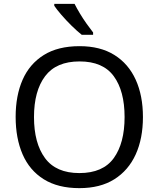

<svg xmlns="http://www.w3.org/2000/svg" viewBox="-20 -964 821 994"><path d="M720 -358Q720 -247 682.5 -164.5Q645 -82 572 -36Q499 10 391 10Q280 10 206.5 -36Q133 -82 97 -165Q61 -248 61 -359Q61 -469 97 -551Q133 -633 206.5 -679Q280 -725 392 -725Q499 -725 572 -679.5Q645 -634 682.5 -551.5Q720 -469 720 -358ZM156 -358Q156 -223 213 -145.5Q270 -68 391 -68Q513 -68 569 -145.5Q625 -223 625 -358Q625 -493 569 -569.5Q513 -646 392 -646Q271 -646 213.5 -569.5Q156 -493 156 -358ZM366 -944Q377 -922 393.5 -894.5Q410 -867 428.5 -841Q447 -815 462 -796V-784H403Q380 -802 351 -830.5Q322 -859 297.5 -887.5Q273 -916 261 -934V-944Z"/></svg>

Font: Noto Sans Old Persian
Style: Regular
Weight: 400
Designer: Monotype Design Team
Foundry: Monotype Imaging Inc.
Version: Version 2.001; ttfautohint (v1.8.4.7-5d5b)